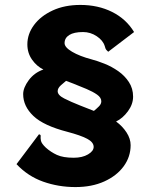

<svg xmlns="http://www.w3.org/2000/svg" viewBox="-20 -700 640 779"><path d="M286 59Q217 59 155 37Q93 15 47 -34L138 -155Q146 -154 145 -147.5Q144 -141 146 -129.5Q148 -118 166 -101Q186 -83 211 -71.5Q236 -60 279 -60Q314 -60 337 -73.5Q360 -87 360 -104Q360 -123 333.5 -137Q307 -151 254 -165Q157 -190 115.5 -229.5Q74 -269 74 -318Q74 -344 96.5 -374.5Q119 -405 156 -418Q129 -431 110 -458Q91 -485 91 -520Q91 -562 118 -598.5Q145 -635 193.5 -657.5Q242 -680 306 -680Q378 -680 435 -651.5Q492 -623 524 -570L419 -490Q414 -495 411 -498Q408 -501 405 -513Q398 -536 372.5 -553Q347 -570 317 -570Q280 -570 261 -558Q242 -546 242 -525Q242 -508 272.5 -490Q303 -472 352 -459Q375 -453 404 -441.5Q433 -430 459.5 -411.5Q486 -393 503 -367Q520 -341 520 -308Q520 -277 499 -248.5Q478 -220 451 -207Q477 -188 493.5 -162.5Q510 -137 510 -111Q510 -64 482 -25.5Q454 13 403.5 36Q353 59 286 59ZM361 -250Q372 -259 381.5 -268.5Q391 -278 391 -289Q391 -304 374 -316Q357 -328 331 -339Q305 -350 277 -361L248 -372Q239 -365 226.5 -353.5Q214 -342 214 -330Q214 -314 240.5 -300.5Q267 -287 305 -272Q319 -266 333 -261Q347 -256 361 -250Z"/></svg>

Font: Inconsolata Expanded Black
Style: Regular
Weight: 900
Width: 7
Monospace: yes
Designer: Raph Levien, Cyreal, Brenton Simpson
Foundry: Raph Levien, Cyreal, Google
Version: Version 3.001; ttfautohint (v1.8.2.53-6de2)